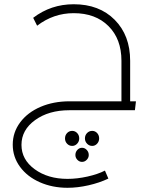

<svg xmlns="http://www.w3.org/2000/svg" viewBox="-20 -519 709 904"><path d="M592.8 -42H620.1L615.2 0H306.2Q209.5 0 145.3 46.4Q81.1 92.8 81.1 163.1Q81.1 232.4 143.3 277.8Q205.6 323.2 297.9 323.2Q342.8 323.2 391.8 312.3Q440.9 301.3 474.1 284.2L490.2 321.8Q448.2 341.8 396.7 353.5Q345.2 365.2 297.9 365.2Q226.6 365.2 167.5 339.1Q108.4 313 74.2 266.4Q40 219.7 40 162.1Q40 104 75 57.1Q109.9 10.3 170.9 -15.9Q231.9 -42 307.1 -42H551.8V-232.9Q551.8 -335.4 490.7 -396.2Q429.7 -457 327.1 -457Q231.9 -457 154.8 -397.9L136.2 -435.1Q219.7 -499 327.1 -499Q447.3 -499 520 -425.8Q592.8 -352.5 592.8 -232.9ZM319.8 97.2Q333.5 97.2 343.3 107.4Q353 117.7 353 132.8Q353 147 343.3 157.5Q333.5 168 319.8 168Q305.7 168 295.9 157.7Q286.1 147.5 286.1 132.8Q286.1 117.7 295.9 107.4Q305.7 97.2 319.8 97.2ZM446.8 132.8Q446.8 147 437.3 157.5Q427.7 168 414.1 168Q399.9 168 389.9 157.5Q379.9 147 379.9 132.8Q379.9 117.7 389.9 107.4Q399.9 97.2 414.1 97.2Q427.7 97.2 437.3 107.4Q446.8 117.7 446.8 132.8ZM335 210.9Q335 196.8 344.2 186.8Q353.5 176.8 366.2 176.8Q378.9 176.8 388.4 186.8Q397.9 196.8 397.9 210.9Q397.9 223.6 388.4 233.4Q378.9 243.2 366.2 243.2Q353.5 243.2 344.2 233.4Q335 223.6 335 210.9Z"/></svg>

Font: Montserrat-Arabic ExtraLight
Style: Regular
Weight: 275
Designer: Mohamed Gaber
Foundry: Kief Type Foundry
Version: Version 5.008;PS 005.008;hotconv 1.0.88;makeotf.lib2.5.64775